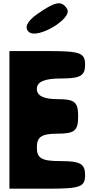

<svg xmlns="http://www.w3.org/2000/svg" viewBox="-20 -1192 565 1162"><path d="M37 -50H266C466 -50 495 -60 495 -133C495 -200 466 -217 349 -217C232 -217 203 -233 203 -300C203 -364 232 -383 328 -383C432 -383 453 -401 453 -488C453 -575 432 -592 328 -592C245 -592 203 -612 203 -654C203 -697 249 -717 349 -717C466 -717 495 -733 495 -800C495 -873 466 -883 266 -883H37ZM207 -1108C145 -1064 126 -1027 153 -1000C203 -950 422 -1080 386 -1138C353 -1191 315 -1183 207 -1108Z"/></svg>

Font: Hussar Skorodowane
Style: Bold
Weight: 700
Foundry: Cannot Into Space Fonts
Version: Version 0.892